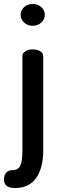

<svg xmlns="http://www.w3.org/2000/svg" viewBox="-58 -723 293 968"><path d="M168 -648Q168 -626 150.5 -609.5Q133 -593 107 -593Q81 -593 63.5 -609.5Q46 -626 46 -648Q46 -671 63.5 -687Q81 -703 107 -703Q133 -703 150.5 -687Q168 -671 168 -648ZM160 -440V36Q160 123 124.5 174Q89 225 17 225Q-38 225 -38 181Q-38 160 -26.5 147.5Q-15 135 3 135Q35 135 45 110.5Q55 86 55 36V-440Q55 -455 69.5 -464.5Q84 -474 107 -474Q130 -474 145 -464.5Q160 -455 160 -440Z"/></svg>

Font: AkaAcidDosis
Style: SemiBold
Weight: 600
Designer: Edgar Tolentino, Pablo Impallari, Igino Marini, Cyberella
Foundry: Edgar Tolentino, Pablo Impallari, Igino Marini, Cyberella
Version: Version 1.007